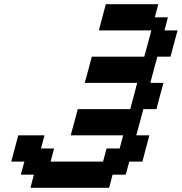

<svg xmlns="http://www.w3.org/2000/svg" viewBox="-20 -895 866 915"><path d="M125 0H500L516.6 -62.5H579.1L596.2 -125H658.7Q664.1 -145.5 675 -187.3Q686 -229 691.9 -250H629.4Q635.3 -270.5 646.5 -312.3Q657.7 -354 663.1 -375H725.6Q731 -395.5 741.9 -437.3Q752.9 -479 758.8 -500H696.3Q701.7 -520.5 712.9 -562.3Q724.1 -604 730 -625H792.5Q797.9 -645.5 809.1 -687.3Q820.3 -729 826.2 -750H763.7L780.3 -812.5H717.8L734.4 -875H484.4Q478.5 -854 467.5 -812.5Q456.5 -771 451.2 -750H701.2Q695.8 -729.5 684.6 -687.5Q673.3 -645.5 667.5 -625H417.5Q412.1 -604 400.9 -562.3Q389.6 -520.5 383.8 -500H633.8Q628.4 -479 617.4 -437.3Q606.4 -395.5 600.6 -375H350.6Q345.2 -354 334 -312.3Q322.8 -270.5 316.9 -250H566.9L550.3 -187.5H487.8L471.2 -125H221.2L237.8 -187.5H175.3L191.9 -250H66.9Q61.5 -229 50.3 -187.3Q39.1 -145.5 33.7 -125H96.2L79.1 -62.5H141.6Z"/></svg>

Font: Faithful 32x
Style: Oblique
Weight: 400
Foundry: Faithful Resource Pack
Version: Version 1.0; January 27, 2023